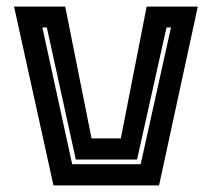

<svg xmlns="http://www.w3.org/2000/svg" viewBox="-20 -560 640 580"><path d="M141.5 0 22.5 -540H177L256.5 -142H345L423 -540H577.5L460.5 0ZM198 -64H405L496.5 -477H483L394 -78H209L121.5 -477H108Z"/></svg>

Font: Tourney
Style: Bold
Weight: 700
Designer: Tyler Finck
Foundry: Etcetera Type Co
Version: Version 1.015